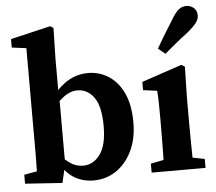

<svg xmlns="http://www.w3.org/2000/svg" viewBox="-51 -765 940 834"><g transform="rotate(-5 418.5 -348.0)"><path d="M26 0V-39L82 -49Q83 -83 83 -122.5Q83 -162 83 -193V-586L20 -594V-631L194 -672L208 -663L205 -534V-382L207 -370V-69L188 11ZM325 12Q279 12 242.5 -9Q206 -30 176 -81H156L164 -138Q196 -97 224 -76.5Q252 -56 285 -56Q329 -56 358.5 -96Q388 -136 388 -220Q388 -305 360 -344.5Q332 -384 287 -384Q255 -384 223.5 -359Q192 -334 160 -302L151 -367H183Q250 -455 340 -455Q390 -455 430.5 -428.5Q471 -402 494.5 -351Q518 -300 518 -225Q518 -152 491.5 -98.5Q465 -45 421.5 -16.5Q378 12 325 12Z M633 0Q634 -21 634.5 -55.5Q635 -90 635.5 -127.5Q636 -165 636 -193V-236Q636 -274 635.5 -299Q635 -324 633 -352L572 -360V-396L747 -455L762 -446L759 -314V-193Q759 -165 759.5 -127.5Q760 -90 760.5 -55.5Q761 -21 762 0ZM578 0V-39L668 -57H722L813 -39V0ZM652 -534Q666 -559 682.5 -586Q699 -613 726 -656Q743 -685 757.5 -696.5Q772 -708 791 -708Q808 -708 822.5 -696.5Q837 -685 837 -662Q837 -646 824.5 -630Q812 -614 788 -594Q751 -566 727.5 -546.5Q704 -527 683 -509Z"/></g></svg>

Font: Lisu Bosa Black
Style: Regular
Weight: 900
Designer: David Morse, Annie Olsen, Victor Gaultney, Frank Grießhammer (Latin)
Foundry: SIL International
Version: Version 2.000